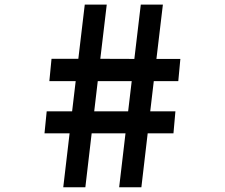

<svg xmlns="http://www.w3.org/2000/svg" viewBox="-20 -795 955 815"><path d="M248.5 0H342.3L369.1 -229H512.7L485.8 0H580.1L606.9 -229H716.3L724.6 -322.3H617.7L632.8 -450.7H736.8L745.6 -544.9H644L671.4 -775.4H577.6L550.3 -544.9L405.8 -545.4L433.1 -775.4H339.8L312.5 -545.4H198.7L189.5 -450.7H301.3L286.1 -322.3H178.2L168.9 -229H275.4ZM379.9 -322.3 395 -450.7H539.1L523.9 -322.3Z"/></svg>

Font: Plaster
Style: Regular
Weight: 400
Designer: Eben Sorkin
Foundry: Eben Sorkin
Version: Version 1.007